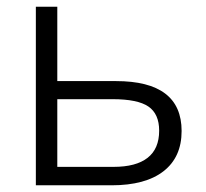

<svg xmlns="http://www.w3.org/2000/svg" viewBox="-20 -553 616 573"><path d="M87 -533H151V-311H326Q522 -311 522 -162Q522 -84 468 -42Q414 0 313 0H87ZM319 -55Q386 -55 420.5 -82Q455 -109 455 -163Q455 -213 423 -235Q391 -257 316 -257H151V-55Z"/></svg>

Font: OpenSansMMV
Style: Light
Weight: 300
Foundry: Ascender Corporation
Version: Version 4.001